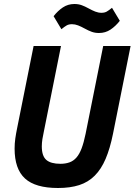

<svg xmlns="http://www.w3.org/2000/svg" viewBox="-20 -928 673 960"><path d="M285 -698 199 -269Q195 -252 192 -232.5Q189 -213 189 -196Q189 -148 211.5 -128.5Q234 -109 282 -109Q307 -109 327 -116Q347 -123 362 -140Q377 -157 388 -186Q399 -215 408 -259L496 -698H633L545 -259Q530 -185 508 -133.5Q486 -82 453.5 -49.5Q421 -17 376 -2.5Q331 12 270 12Q157 12 105 -35.5Q53 -83 53 -185Q53 -211 56.5 -235.5Q60 -260 66 -289L148 -698ZM475 -763Q455 -763 438.5 -769Q422 -775 404 -785Q386 -795 370.5 -801Q355 -807 340 -807Q324 -807 313.5 -801Q303 -795 287 -782L248 -847Q269 -874 294.5 -891Q320 -908 352 -908Q372 -908 388.5 -902Q405 -896 423 -886Q441 -876 456.5 -870Q472 -864 487 -864Q503 -864 513.5 -870Q524 -876 540 -889L579 -824Q558 -797 532.5 -780Q507 -763 475 -763Z"/></svg>

Font: IBM Plex Sans Cond
Style: Bold Italic
Weight: 700
Width: 3
Italic angle: -11°
Designer: Mike Abbink, Paul van der Laan, Pieter van Rosmalen
Foundry: Bold Monday
Version: Version 1.3